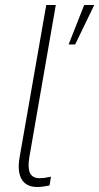

<svg xmlns="http://www.w3.org/2000/svg" viewBox="-20 -740 395 764"><path d="M127 4C146 4 157 2 177 -2L183 -37C165 -33 153 -31 137 -31C97 -31 88 -62 97 -116L202 -720H164L58 -114C44 -33 74 4 127 4ZM253 -563H279L355 -720H315Z"/></svg>

Font: Fixel Display ExtraLight
Style: Italic
Weight: 200
Italic angle: -10°
Designer: AlfaBravo + MacPaw
Foundry: Kyrylo Tkachov, Marchela Mozhyna, Serhii Makarenko, Maria Weinstein, Zakhar Kryvoshyya
Version: Version 1.210;Glyphs 3.2 (3217)